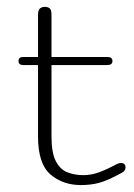

<svg xmlns="http://www.w3.org/2000/svg" viewBox="-20 -532 389 557"><path d="M214.8 4.9Q162.1 4.9 126.2 -26.1Q90.3 -57.1 90.3 -136.2V-343.3H47.4Q33.7 -343.3 33.7 -355Q33.7 -366.7 47.4 -366.7H90.3V-488.3Q90.3 -503.9 96.7 -508.1Q103 -512.2 109.9 -512.2Q118.2 -512.2 123.8 -508.1Q129.4 -503.9 129.4 -488.3V-366.7H291.5Q306.2 -366.7 306.2 -355Q306.2 -343.3 291.5 -343.3H129.4V-136.2Q129.4 -88.9 141.8 -64.7Q154.3 -40.5 175.3 -32.2Q196.3 -23.9 221.7 -23.9Q245.1 -23.9 267.6 -32.2Q290 -40.5 319.3 -56.2Q325.2 -59.1 330.6 -59.1Q344.2 -59.1 344.2 -46.4Q344.2 -36.6 333.5 -30.8Q292.5 -8.3 268.1 -1.7Q243.7 4.9 214.8 4.9Z"/></svg>

Font: Gruppo
Style: Regular
Weight: 400
Designer: Vernon Adams
Foundry: Vernon Adams
Version: Version 1.001; ttfautohint (v1.8.4.7-5d5b);gftools[0.9.28]